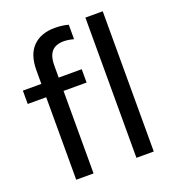

<svg xmlns="http://www.w3.org/2000/svg" viewBox="-134 -844 856 947"><g transform="rotate(-20 293.5 -370.0)"><path d="M7 -433V-503H316V-433ZM331 -655Q302 -663 279 -663Q255 -663 236 -654.5Q217 -646 206 -624.5Q195 -603 195 -565V0H104V-574Q104 -657 145.5 -698.5Q187 -740 260 -740Q278 -740 295.5 -738Q313 -736 331 -731ZM420 0V-736H511V0Z"/></g></svg>

Font: Muli Medium
Style: Regular
Weight: 500
Designer: Vernon Adams
Foundry: Vernon Adams
Version: Version 2.100; ttfautohint (v1.8.1.43-b0c9)